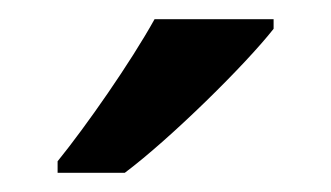

<svg xmlns="http://www.w3.org/2000/svg" viewBox="-20 -786 345 200"><path d="M265 -756V-766H141C116 -721 70 -655 40 -618V-606H110C158 -642 236 -719 265 -756Z"/></svg>

Font: Noto Sans Gunjala Gondi Medium
Style: Regular
Weight: 500
Designer: Ek Type
Foundry: Ek Type
Version: Version 1.004